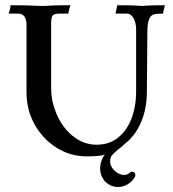

<svg xmlns="http://www.w3.org/2000/svg" viewBox="-20 -598 676 750"><path d="M388.2 6.3Q372.6 12.7 318.8 12.7Q253.4 12.7 199.7 -21.7Q146 -56.2 114.7 -112.8Q83.5 -169.4 83.5 -237.8V-499.5Q83.5 -544.9 50.3 -544.9H13.7Q21 -564.5 21 -577.6Q88.9 -577.6 127.4 -575.2Q134.8 -574.7 145 -574.7Q160.2 -574.7 170.4 -575.7Q180.7 -576.7 197.3 -577.1Q213.9 -577.6 255.4 -577.6Q250 -565.4 246.6 -544.9H213.4Q194.3 -544.9 187 -538.8Q179.7 -532.7 179.7 -505.9V-254.9Q179.7 -230.5 184.1 -206.5Q201.7 -127 249.5 -79.8Q297.4 -32.7 356.9 -32.7Q405.8 -32.7 440.2 -59.6Q474.6 -86.4 493.2 -134Q511.7 -181.6 511.7 -240.2V-482.4Q511.7 -509.3 501.5 -527.1Q491.2 -544.9 475.1 -544.9H431.2Q433.6 -557.1 435.1 -562.5Q436.5 -567.9 438 -577.6Q501 -577.6 519.5 -575.7Q529.8 -574.7 537.1 -574.7Q542.5 -574.7 547.9 -575.7Q571.8 -577.6 624 -577.6L616.7 -544.9Q589.4 -544.9 578.6 -541Q555.7 -532.7 555.7 -473.1L553.7 -237.8Q553.7 -169.4 527.3 -112.3Q505.4 -65.4 465.3 -34.2Q458.5 -27.3 444.8 -16.6Q421.9 1.5 414.1 13.2Q410.2 21.5 410.2 31.2Q410.2 56.6 436 75.7Q451.2 85.4 464.4 85.4Q479.5 85 489.3 74.7L493.2 72.8Q508.8 72.8 508.8 85.9Q508.8 93.3 497.1 106.9Q473.6 131.3 443.4 132.3H440.4Q411.6 132.3 390.1 110.4Q371.1 87.9 371.1 59.1Q372.1 25.9 393.1 1Z"/></svg>

Font: Quaaykop
Style: Medium
Weight: 500
Designer: Tup Wanders
Foundry: Free font, DO NOT SELL
Version: Version 1.00;July 31, 2023;FontCreator 11.5.0.2430 64-bit